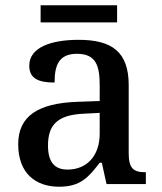

<svg xmlns="http://www.w3.org/2000/svg" viewBox="-20 -698 613 728"><path d="M134 -613H424V-678H134ZM204 10C285 10 316 -26 358 -81H366L384 0H533V-45H530C485 -45 468 -61 468 -117V-375C468 -501 405 -547 278 -547C175 -547 91 -519 91 -449C91 -402 123 -385 187 -385C187 -449 202 -494 272 -494C346 -494 358 -446 358 -373V-315L275 -312C123 -307 49 -257 49 -151C49 -41 115 10 204 10ZM236 -55C185 -55 162 -86 162 -146C162 -223 196 -263 300 -267L358 -270V-191C358 -108 310 -55 236 -55Z"/></svg>

Font: Noto Serif Myanmar Medium
Style: Regular
Weight: 500
Designer: Ben Mitchell and the Monotype Design Team
Foundry: Monotype Imaging Inc.
Version: Version 2.106